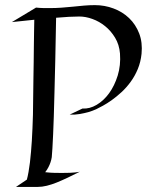

<svg xmlns="http://www.w3.org/2000/svg" viewBox="-20 -736 589 757"><path d="M538.1 -523.9Q534.7 -491.2 523.2 -463.6Q511.7 -436 495.1 -413.3Q478.5 -390.6 459.2 -372.8Q439.9 -355 421.1 -341.6Q402.3 -328.1 385.7 -319.1Q369.1 -310.1 358.9 -305.2Q344.7 -298.8 328.1 -293.9Q314 -290 295.2 -286.6Q276.4 -283.2 254.9 -284.2L305.2 -308.1Q333 -306.2 360.8 -322.5Q388.7 -338.9 410.2 -368.4Q431.6 -397.9 444.1 -438.2Q456.5 -478.5 453.1 -524.9Q450.2 -560.1 433.8 -587.2Q417.5 -614.3 394.5 -632.8Q371.6 -651.4 344.7 -661.1Q317.9 -670.9 293 -670.9Q275.9 -670.9 252 -669.7Q228 -668.5 201.2 -666Q199.7 -573.7 198 -501.2Q196.3 -428.7 194.8 -372.8Q193.4 -316.9 192.1 -276.1Q190.9 -235.4 189.5 -207Q186.5 -140.1 184.1 -116.2Q182.6 -106.4 179.2 -96.2Q176.3 -87.4 171.1 -77.1Q166 -66.9 158.2 -57.1Q179.2 -54.7 196 -54.4Q212.9 -54.2 227.1 -54.2Q260.7 -54.2 276.6 -56.2Q292.5 -58.1 294.9 -59.1Q269.5 -46.4 247.1 -35.6Q224.6 -24.9 204.1 -16.6Q183.6 -8.3 164.8 -3.7Q146 1 127.9 1H43L85.9 -27.8Q89.4 -40.5 92.5 -58.1Q95.7 -75.7 98.1 -95.9Q100.6 -116.2 102.3 -137.9Q104 -159.7 105.5 -180.7Q108.4 -229 109.9 -283.2Q110.8 -358.4 111.8 -428.7Q112.3 -458.5 112.8 -490.2Q113.3 -522 113.5 -552.5Q113.8 -583 114.3 -610.1Q114.7 -637.2 115.2 -658.2L26.9 -648.9L122.1 -706.1Q135.7 -704.6 149.2 -704.3Q162.6 -704.1 176.8 -704.1Q200.7 -704.1 223.1 -705.8Q245.6 -707.5 267.6 -709.7Q289.6 -711.9 311 -713.9Q332.5 -715.8 354 -715.8Q392.6 -715.8 427.7 -702.6Q462.9 -689.5 489 -664.6Q515.1 -639.6 528.8 -604Q542.5 -568.4 538.1 -523.9Z"/></svg>

Font: Quintessential
Style: Regular
Weight: 400
Designer: Astigmatic (AOETI)
Foundry: Astigmatic (AOETI)
Version: Version 1.000